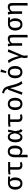

<svg xmlns="http://www.w3.org/2000/svg" viewBox="3146 -4020 1094 7425"><g transform="rotate(-90 3692.5 -308.0)"><path d="M576.4 -463.1 453.8 -471.8Q494.9 -445.6 519.2 -394.6Q543.6 -343.6 543.6 -270.3Q543.6 -183.6 515.9 -119.7Q488.2 -55.9 435.1 -21.5Q382.1 12.8 307.7 12.8Q232.8 12.8 179.5 -21.8Q126.2 -56.4 98.2 -120Q70.3 -183.6 70.3 -269.7Q70.3 -353.3 100.8 -415.9Q131.3 -478.5 190 -512.8Q248.7 -547.2 330.8 -547.2Q449.2 -547.2 576.4 -541.5ZM439 -270.8Q439 -416.9 369.2 -474.4Q305.6 -474.9 263.6 -457.9Q221.5 -441 197.9 -396.2Q174.4 -351.3 174.4 -269.7Q174.4 -166.2 207.9 -115.9Q241.5 -65.6 307.7 -65.6Q373.3 -65.6 406.2 -116.2Q439 -166.7 439 -270.8Z M1141 -16.4Q1120 -4.6 1082.6 4.1Q1045.1 12.8 1008.2 12.8Q957.9 12.8 920.8 -6.2Q883.6 -25.1 863.3 -61.3Q843.1 -97.4 843.1 -146.7V-461.5H796.9Q760 -461.5 733.1 -457.9Q706.2 -454.4 668.2 -444.1L652.3 -519.5Q684.6 -530.8 721.8 -535.6Q759 -540.5 806.2 -540.5H1140V-461.5H941.5V-139.5Q941.5 -102.6 964.1 -85.4Q986.7 -68.2 1026.7 -68.2Q1069.2 -68.2 1115.4 -86.7Z M1774.4 -270.8Q1774.4 -192.3 1750.5 -127.7Q1726.7 -63.1 1679 -25.1Q1631.3 12.8 1563.1 12.8Q1474.9 12.8 1421 -48.7V207.2L1322.6 219V-277.9Q1322.6 -412.8 1379.2 -483.1Q1435.9 -553.3 1545.6 -553.3Q1662.6 -553.3 1718.5 -481.3Q1774.4 -409.2 1774.4 -270.8ZM1421 -262.1V-131.3Q1441.5 -100 1471.8 -83.3Q1502.1 -66.7 1538.5 -66.7Q1602.1 -66.7 1635.4 -118.7Q1668.7 -170.8 1668.7 -270.8Q1668.7 -376.4 1637.9 -426.7Q1607.2 -476.9 1543.6 -476.9Q1477.4 -476.9 1449.2 -423.8Q1421 -370.8 1421 -262.1Z M2274.9 -387.2 2302.6 -540.5H2392.3L2333.8 -258.5L2361 -122.1Q2366.2 -98.5 2376.9 -86.4Q2387.7 -74.4 2408.7 -67.2L2374.9 13.3Q2333.8 7.2 2309.5 -16.2Q2285.1 -39.5 2277.4 -83.6L2268.2 -141Q2219 12.8 2099.5 12.8Q2005.6 12.8 1953.8 -57.9Q1902.1 -128.7 1902.1 -265.6Q1902.1 -350.3 1925.6 -415.4Q1949.2 -480.5 1995.1 -516.9Q2041 -553.3 2106.2 -553.3Q2177.9 -553.3 2218.7 -515.1Q2259.5 -476.9 2274.9 -387.2ZM2006.7 -265.6Q2006.7 -163.1 2033.1 -113.8Q2059.5 -64.6 2111.3 -64.6Q2154.9 -64.6 2190.8 -109.7Q2226.7 -154.9 2249.2 -273.8Q2235.9 -351.3 2217.2 -395.6Q2198.5 -440 2173.8 -457.9Q2149.2 -475.9 2115.4 -475.9Q2063.1 -475.9 2034.9 -422.1Q2006.7 -368.2 2006.7 -265.6Z M2987.2 -16.4Q2966.2 -4.6 2928.7 4.1Q2891.3 12.8 2854.4 12.8Q2804.1 12.8 2766.9 -6.2Q2729.7 -25.1 2709.5 -61.3Q2689.2 -97.4 2689.2 -146.7V-461.5H2643.1Q2606.2 -461.5 2579.2 -457.9Q2552.3 -454.4 2514.4 -444.1L2498.5 -519.5Q2530.8 -530.8 2567.9 -535.6Q2605.1 -540.5 2652.3 -540.5H2986.2V-461.5H2787.7V-139.5Q2787.7 -102.6 2810.3 -85.4Q2832.8 -68.2 2872.8 -68.2Q2915.4 -68.2 2961.5 -86.7Z M3622.1 -270.8Q3622.1 -186.2 3594.6 -122.3Q3567.2 -58.5 3513.6 -22.8Q3460 12.8 3384.6 12.8Q3308.2 12.8 3254.9 -21.8Q3201.5 -56.4 3174.4 -120Q3147.2 -183.6 3147.2 -269.7Q3147.2 -354.4 3174.9 -418.2Q3202.6 -482.1 3256.2 -517.7Q3309.7 -553.3 3385.6 -553.3Q3462.1 -553.3 3515.1 -518.7Q3568.2 -484.1 3595.1 -420.8Q3622.1 -357.4 3622.1 -270.8ZM3251.3 -269.7Q3251.3 -166.2 3284.4 -115.9Q3317.4 -65.6 3384.6 -65.6Q3451.8 -65.6 3484.9 -116.2Q3517.9 -166.7 3517.9 -270.8Q3517.9 -374.4 3484.9 -424.6Q3451.8 -474.9 3385.6 -474.9Q3318.5 -474.9 3284.9 -424.6Q3251.3 -374.4 3251.3 -269.7Z M3972.3 -540.5Q3957.4 -589.7 3936.9 -620.3Q3916.4 -650.8 3882.3 -669.2Q3848.2 -687.7 3792.8 -696.4L3807.7 -771.8Q3891.8 -759.5 3944.1 -730Q3996.4 -700.5 4028.5 -646.9Q4060.5 -593.3 4081.5 -504.1Q4112.8 -374.4 4140 -284.9Q4167.2 -195.4 4199 -129.7Q4230.8 -64.1 4270.3 -23.1L4170.3 12.8Q4114.4 -59.5 4072.3 -175.9Q4030.3 -292.3 3996.9 -466.2L3833.8 13.3L3738.5 -8.2L3934.4 -540.5Z M4852.8 -270.8Q4852.8 -186.2 4825.4 -122.3Q4797.9 -58.5 4744.4 -22.8Q4690.8 12.8 4615.4 12.8Q4539 12.8 4485.6 -21.8Q4432.3 -56.4 4405.1 -120Q4377.9 -183.6 4377.9 -269.7Q4377.9 -354.4 4405.6 -418.2Q4433.3 -482.1 4486.9 -517.7Q4540.5 -553.3 4616.4 -553.3Q4692.8 -553.3 4745.9 -518.7Q4799 -484.1 4825.9 -420.8Q4852.8 -357.4 4852.8 -270.8ZM4482.1 -269.7Q4482.1 -166.2 4515.1 -115.9Q4548.2 -65.6 4615.4 -65.6Q4682.6 -65.6 4715.6 -116.2Q4748.7 -166.7 4748.7 -270.8Q4748.7 -374.4 4715.6 -424.6Q4682.6 -474.9 4616.4 -474.9Q4549.2 -474.9 4515.6 -424.6Q4482.1 -374.4 4482.1 -269.7ZM4581 -621.5 4619.5 -834.9 4721.5 -815.9 4650.3 -609.7Z M5399.5 -553.3 5499 -530.8 5277.9 -19Q5252.3 40 5252.3 103.6Q5252.3 150.3 5265.1 207.7L5186.2 219Q5159.5 166.2 5159.5 98.5Q5159.5 37.4 5181 -19Q5157.4 -118.5 5122.1 -217.7Q5086.7 -316.9 5045.1 -396.4Q5003.6 -475.9 4962.6 -516.9L5062.1 -552.3Q5113.8 -488.2 5160.5 -372.3Q5207.2 -256.4 5234.9 -115.4Z M6057.4 -393.3V207.2L5959 219V-332.8Q5959 -389.2 5952.8 -419Q5946.7 -448.7 5928.2 -462.8Q5909.7 -476.9 5871.8 -476.9Q5832.3 -476.9 5796.2 -451.8Q5760 -426.7 5734.9 -390.8V0H5636.4V-367.7Q5636.4 -450.3 5610.3 -540.5L5702.1 -553.3Q5709.7 -540 5716.9 -512.8Q5724.1 -485.6 5726.7 -464.6Q5761 -507.2 5808.7 -530.3Q5856.4 -553.3 5905.6 -553.3Q5982.1 -553.3 6019.7 -511.8Q6057.4 -470.3 6057.4 -393.3Z M6730.3 -463.1 6607.7 -471.8Q6648.7 -445.6 6673.1 -394.6Q6697.4 -343.6 6697.4 -270.3Q6697.4 -183.6 6669.7 -119.7Q6642.1 -55.9 6589 -21.5Q6535.9 12.8 6461.5 12.8Q6386.7 12.8 6333.3 -21.8Q6280 -56.4 6252.1 -120Q6224.1 -183.6 6224.1 -269.7Q6224.1 -353.3 6254.6 -415.9Q6285.1 -478.5 6343.8 -512.8Q6402.6 -547.2 6484.6 -547.2Q6603.1 -547.2 6730.3 -541.5ZM6592.8 -270.8Q6592.8 -416.9 6523.1 -474.4Q6459.5 -474.9 6417.4 -457.9Q6375.4 -441 6351.8 -396.2Q6328.2 -351.3 6328.2 -269.7Q6328.2 -166.2 6361.8 -115.9Q6395.4 -65.6 6461.5 -65.6Q6527.2 -65.6 6560 -116.2Q6592.8 -166.7 6592.8 -270.8Z M7288.2 -393.3V207.2L7189.7 219V-332.8Q7189.7 -389.2 7183.6 -419Q7177.4 -448.7 7159 -462.8Q7140.5 -476.9 7102.6 -476.9Q7063.1 -476.9 7026.9 -451.8Q6990.8 -426.7 6965.6 -390.8V0H6867.2V-367.7Q6867.2 -450.3 6841 -540.5L6932.8 -553.3Q6940.5 -540 6947.7 -512.8Q6954.9 -485.6 6957.4 -464.6Q6991.8 -507.2 7039.5 -530.3Q7087.2 -553.3 7136.4 -553.3Q7212.8 -553.3 7250.5 -511.8Q7288.2 -470.3 7288.2 -393.3Z"/></g></svg>

Font: Fira Code Fixed Retina
Style: Regular
Weight: 450
Monospace: yes
Designer: Carrois Corporate, Edenspiekermann AG, Nikita Prokopov
Foundry: Carrois Corporate, Edenspiekermann AG, Nikita Prokopov
Version: Version 5.002